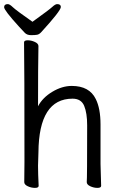

<svg xmlns="http://www.w3.org/2000/svg" viewBox="-38 -903 558 934"><path d="M150 1Q150 11 132 11Q114 11 97 3Q80 -5 80 -17L81 -115Q81 -590 79 -697Q79 -707 97 -707Q114 -707 131.5 -699Q149 -691 149 -679Q147 -580 147 -386Q169 -428 216.5 -456.5Q264 -485 311 -485Q397 -485 428 -421Q451 -375 451 -297V-105L454 1Q454 11 436 11Q418 11 401 3Q384 -5 384 -17Q386 -34 386 -293Q386 -353 371.5 -388Q357 -423 315 -423Q151 -423 149 -162L147 -97Q147 -59 150 1ZM163 -747Q153 -736 143 -734Q133 -732 113 -732Q93 -732 82 -744Q71 -756 54 -774Q-18 -853 -18 -868Q-18 -883 0 -883Q9 -883 24.5 -868Q40 -853 120 -797Q202 -856 216.5 -869.5Q231 -883 240 -883Q258 -883 258 -869Q258 -851 163 -747Z"/></svg>

Font: LXGW WenKai Mono TC
Style: Regular
Weight: 400
Designer: LXGW / Fontworks Inc.
Foundry: LXGW / Fontworks Inc.
Version: Version 1.330